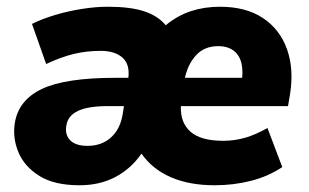

<svg xmlns="http://www.w3.org/2000/svg" viewBox="-20 -539 918 570"><path d="M17 0ZM216 11Q141 11 96.5 -17Q52 -45 34.5 -87.5Q17 -130 24 -174Q35 -242 104.5 -275Q174 -308 323 -308H361Q366 -348 343.5 -368Q321 -388 279 -388Q237 -388 199.5 -379Q162 -370 117 -349L75 -468Q105 -483 143.5 -494.5Q182 -506 223 -512.5Q264 -519 300 -519Q367 -519 408 -505.5Q449 -492 472 -464Q507 -493 547 -506Q587 -519 633 -519Q710 -519 760.5 -485.5Q811 -452 832 -393Q853 -334 841 -259L835 -224H517Q515 -175 545.5 -148Q576 -121 643 -121Q676 -121 707.5 -130Q739 -139 774 -159L818 -43Q776 -15 724.5 -2Q673 11 617 11Q542 11 487 -13Q432 -37 400 -83Q369 -38 322.5 -13.5Q276 11 216 11ZM628 -402Q587 -402 562.5 -375.5Q538 -349 529 -308H699Q703 -355 684 -378.5Q665 -402 628 -402ZM240 -106Q282 -106 309.5 -131Q337 -156 344 -199L348 -224H300Q241 -224 211 -209.5Q181 -195 177 -166Q172 -140 188 -123Q204 -106 240 -106Z"/></svg>

Font: Winston ExtraBold
Style: Italic
Weight: 800
Italic angle: -9°
Designer: Original fonts by Vernon Adams / Changes by Cristiano Sobral
Foundry: Original fonts by Vernon Adams / Changes by Cristiano Sobral
Version: Version 2.503;July 17, 2020;FontCreator 13.0.0.2655 64-bit